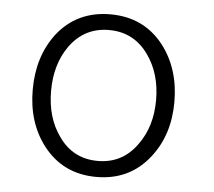

<svg xmlns="http://www.w3.org/2000/svg" viewBox="-44 -579 714 642"><g transform="rotate(5 312.5 -258.0)"><path d="M301.8 -531.2Q189.5 -531.2 123 -446.3Q64.5 -369.1 64.5 -257.8Q64.5 -147.5 123 -71.3Q189.5 14.6 301.8 14.6Q414.1 14.6 480.5 -71.3Q540 -147.5 540 -257.8Q540 -369.1 480.5 -446.3Q414.1 -531.2 301.8 -531.2ZM301.8 -478.5Q384.8 -478.5 433.6 -410.2Q478.5 -347.7 478.5 -258.8Q478.5 -169.9 433.6 -108.4Q384.8 -39.1 301.8 -39.1Q217.8 -39.1 169.9 -108.4Q126 -169.9 126 -258.8Q126 -348.6 169.9 -410.2Q218.8 -478.5 301.8 -478.5Z"/></g></svg>

Font: Dotum
Style: Regular
Weight: 400
Version: Version 2.21